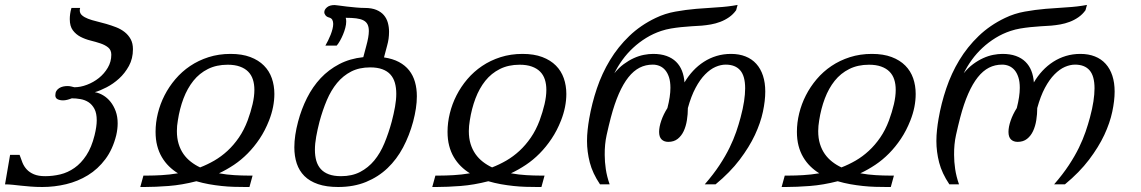

<svg xmlns="http://www.w3.org/2000/svg" viewBox="-79 -748 4628 779"><path d="M104.5 -33.2Q135.3 -33.2 165.8 -40.5Q196.3 -47.9 223.1 -66.7Q250 -85.4 271.2 -117.7Q292.5 -149.9 304.7 -199.2Q313.5 -234.9 313.5 -259.8Q313.5 -288.6 304.2 -306.2Q294.9 -323.7 280.3 -333.3Q265.6 -342.8 247.6 -345.9Q229.5 -349.1 212.4 -349.1Q202.6 -345.2 193.6 -343Q184.6 -340.8 176.8 -340.8Q163.6 -340.8 154.5 -345.5Q145.5 -350.1 145.5 -361.3Q145.5 -372.1 149.9 -379.2Q154.3 -386.2 161.4 -390.6Q168.5 -395 177.2 -397Q186 -398.9 194.8 -398.9Q202.6 -398.9 209.5 -397.2Q216.3 -395.5 222.7 -394Q247.6 -394 273.9 -404.1Q300.3 -414.1 322.3 -431.6Q344.2 -449.2 358.4 -473.4Q372.6 -497.6 372.6 -525.9Q372.6 -544.9 360.1 -555.2Q347.7 -565.4 328.9 -571.8Q310.1 -578.1 288.3 -583.5Q266.6 -588.9 247.8 -598.6Q229 -608.4 216.6 -625Q204.1 -641.6 204.1 -670.4Q204.1 -680.2 205.6 -691.4Q207 -702.6 210.9 -715.8H246.1Q244.6 -710.4 244.6 -706.1Q244.6 -693.8 253.9 -685.8Q263.2 -677.7 278.3 -671.9Q293.5 -666 313 -661.4Q332.5 -656.7 352.5 -650.9Q372.6 -645 392.1 -637.5Q411.6 -629.9 426.8 -617.9Q441.9 -606 451.2 -589.1Q460.4 -572.3 460.4 -548.3Q460.4 -510.3 444.1 -480.5Q427.7 -450.7 404.1 -429.2Q380.4 -407.7 353.5 -393.8Q326.7 -379.9 305.7 -374Q323.2 -371.1 339.8 -361.1Q356.4 -351.1 369.4 -335Q382.3 -318.8 390.4 -296.9Q398.4 -274.9 398.4 -247.6Q398.4 -224.6 392.6 -199.2Q378.4 -142.1 348.4 -102.1Q318.4 -62 277.8 -37.1Q237.3 -12.2 189.5 -0.7Q141.6 10.7 92.8 10.7Q67.4 10.7 46.1 9Q24.9 7.3 6.8 5.4Q-11.2 3.4 -27.3 1.7Q-43.5 0 -58.6 0L-38.1 -119.6H0.5Q5.9 -103.5 12.2 -87.9Q18.6 -72.3 29.8 -60.3Q41 -48.3 58.8 -40.8Q76.7 -33.2 104.5 -33.2Z M520.5 -35.6Q545.4 -35.6 576.9 -37.4Q608.4 -39.1 643.1 -44.9Q623 -57.1 606.4 -73.5Q589.8 -89.8 577.6 -110.6Q565.4 -131.3 558.8 -156.7Q552.2 -182.1 552.2 -213.4Q552.2 -250.5 561.5 -288.3Q570.8 -326.2 588.6 -361.1Q606.4 -396 632.6 -426.8Q658.7 -457.5 692.4 -480.2Q726.1 -502.9 767.3 -516.1Q808.6 -529.3 856.4 -529.3Q902.8 -529.3 936.5 -516.6Q970.2 -503.9 991.9 -481.9Q1013.7 -460 1023.9 -430.4Q1034.2 -400.9 1034.2 -366.7Q1034.2 -340.8 1028.8 -313.7Q1023.4 -286.6 1012.7 -259.3Q996.6 -218.3 974.4 -185.1Q952.1 -151.9 926 -125.5Q899.9 -99.1 870.4 -79.3Q840.8 -59.6 809.6 -44.9Q841.3 -39.1 871.8 -37.4Q902.3 -35.6 927.7 -35.6H945.8L933.1 10.7H915Q893.6 10.7 869.6 10Q845.7 9.3 820.1 6.6Q794.4 3.9 768.6 -0.7Q742.7 -5.4 717.8 -12.7Q659.2 2.4 605 6.6Q550.8 10.7 508.3 10.7H490.2L502.9 -35.6ZM844.7 -485.4Q799.3 -485.4 764.6 -468Q730 -450.7 705.6 -420.2Q681.2 -389.6 665.5 -348.4Q649.9 -307.1 642.6 -259.3Q640.6 -248 639.6 -237.3Q638.7 -226.6 638.7 -216.3Q638.7 -187 645.8 -164.1Q652.8 -141.1 665.5 -123Q678.2 -105 695.6 -91.6Q712.9 -78.1 732.9 -68.8Q762.2 -80.1 790.5 -96.4Q818.8 -112.8 844 -136Q869.1 -159.2 890.1 -189.7Q911.1 -220.2 925.8 -259.3Q938.5 -293.9 945.8 -325.4Q953.1 -356.9 953.1 -383.3Q953.1 -406.7 947 -425.5Q940.9 -444.3 927.7 -457.5Q914.6 -470.7 894 -478Q873.5 -485.4 844.7 -485.4Z M1130.4 -254.4Q1144 -305.7 1166.7 -350.8Q1189.5 -396 1221.9 -430.7Q1254.4 -465.3 1297.4 -487.8Q1340.3 -510.3 1395 -516.1L1406.7 -560.1Q1412.1 -579.6 1414.8 -595Q1417.5 -610.4 1417.5 -622.1Q1417.5 -638.7 1412.1 -649.2Q1406.7 -659.7 1395.3 -665.5Q1383.8 -671.4 1366 -673.6Q1348.1 -675.8 1323.7 -675.8Q1325.7 -669.9 1325.7 -660.6Q1325.7 -648.9 1322 -635Q1318.4 -621.1 1312.7 -607.7Q1307.1 -594.2 1300.3 -582.3Q1293.5 -570.3 1287.1 -563H1241.2Q1246.6 -572.3 1252.2 -583.7Q1257.8 -595.2 1262.5 -606.9Q1267.1 -618.7 1270 -630.1Q1272.9 -641.6 1272.9 -650.9Q1272.9 -660.6 1269.3 -667.5Q1265.6 -674.3 1256.8 -676.8Q1247.1 -679.2 1241.9 -685.5Q1236.8 -691.9 1236.8 -698.7Q1236.8 -709 1247.6 -718.3Q1258.3 -727.5 1278.8 -727.5Q1281.7 -727.5 1295.7 -725.6Q1309.6 -723.6 1328.1 -721.4Q1346.7 -719.2 1366.5 -717.5Q1386.2 -715.8 1400.9 -715.8Q1429.2 -715.8 1448.2 -707.8Q1467.3 -699.7 1478.5 -686.5Q1489.7 -673.3 1494.6 -655.8Q1499.5 -638.2 1499.5 -619.1Q1499.5 -605 1497.6 -590.8Q1495.6 -576.7 1491.7 -563L1479 -515.1Q1514.6 -509.8 1539.8 -496.3Q1564.9 -482.9 1581.1 -462.4Q1597.2 -441.9 1604.7 -415.3Q1612.3 -388.7 1612.3 -357.4Q1612.3 -333.5 1608.4 -307.9Q1604.5 -282.2 1597.2 -254.4Q1582 -198.2 1556.4 -149.9Q1530.8 -101.6 1493.4 -65.9Q1456.1 -30.3 1406.2 -9.8Q1356.4 10.7 1293 10.7Q1245.1 10.7 1211.2 -1Q1177.2 -12.7 1156 -33.9Q1134.8 -55.2 1125 -84.7Q1115.2 -114.3 1115.2 -150.4Q1115.2 -174.3 1119.1 -200.4Q1123 -226.6 1130.4 -254.4ZM1217.3 -254.4Q1209 -222.2 1203.9 -193.6Q1198.7 -165 1198.7 -140.1Q1198.7 -115.7 1204.3 -95.9Q1210 -76.2 1222.4 -62.3Q1234.9 -48.3 1255.1 -40.8Q1275.4 -33.2 1304.7 -33.2Q1349.1 -33.2 1382.1 -50.3Q1415 -67.4 1439.5 -96.9Q1463.9 -126.5 1480.7 -167Q1497.6 -207.5 1510.3 -254.4Q1518.6 -286.1 1523.7 -314.5Q1528.8 -342.8 1528.8 -367.7Q1528.8 -392.1 1523.2 -411.9Q1517.6 -431.6 1505.1 -445.6Q1492.7 -459.5 1472.4 -467Q1452.1 -474.6 1422.9 -474.6Q1378.9 -474.6 1345.9 -457.8Q1313 -440.9 1288.6 -411.4Q1264.2 -381.8 1247.1 -341.6Q1230 -301.3 1217.3 -254.4Z M1705.1 -35.6Q1730 -35.6 1761.5 -37.4Q1793 -39.1 1827.6 -44.9Q1807.6 -57.1 1791 -73.5Q1774.4 -89.8 1762.2 -110.6Q1750 -131.3 1743.4 -156.7Q1736.8 -182.1 1736.8 -213.4Q1736.8 -250.5 1746.1 -288.3Q1755.4 -326.2 1773.2 -361.1Q1791 -396 1817.1 -426.8Q1843.3 -457.5 1877 -480.2Q1910.6 -502.9 1951.9 -516.1Q1993.2 -529.3 2041 -529.3Q2087.4 -529.3 2121.1 -516.6Q2154.8 -503.9 2176.5 -481.9Q2198.2 -460 2208.5 -430.4Q2218.8 -400.9 2218.8 -366.7Q2218.8 -340.8 2213.4 -313.7Q2208 -286.6 2197.3 -259.3Q2181.2 -218.3 2158.9 -185.1Q2136.7 -151.9 2110.6 -125.5Q2084.5 -99.1 2054.9 -79.3Q2025.4 -59.6 1994.1 -44.9Q2025.9 -39.1 2056.4 -37.4Q2086.9 -35.6 2112.3 -35.6H2130.4L2117.7 10.7H2099.6Q2078.1 10.7 2054.2 10Q2030.3 9.3 2004.6 6.6Q1979 3.9 1953.1 -0.7Q1927.2 -5.4 1902.3 -12.7Q1843.8 2.4 1789.6 6.6Q1735.4 10.7 1692.9 10.7H1674.8L1687.5 -35.6ZM2029.3 -485.4Q1983.9 -485.4 1949.2 -468Q1914.6 -450.7 1890.1 -420.2Q1865.7 -389.6 1850.1 -348.4Q1834.5 -307.1 1827.1 -259.3Q1825.2 -248 1824.2 -237.3Q1823.2 -226.6 1823.2 -216.3Q1823.2 -187 1830.3 -164.1Q1837.4 -141.1 1850.1 -123Q1862.8 -105 1880.1 -91.6Q1897.5 -78.1 1917.5 -68.8Q1946.8 -80.1 1975.1 -96.4Q2003.4 -112.8 2028.6 -136Q2053.7 -159.2 2074.7 -189.7Q2095.7 -220.2 2110.4 -259.3Q2123 -293.9 2130.4 -325.4Q2137.7 -356.9 2137.7 -383.3Q2137.7 -406.7 2131.6 -425.5Q2125.5 -444.3 2112.3 -457.5Q2099.1 -470.7 2078.6 -478Q2058.1 -485.4 2029.3 -485.4Z M2907.7 -706.5Q2895.5 -689.5 2878.9 -678Q2862.3 -666.5 2843.5 -659.4Q2824.7 -652.3 2805.4 -648.9Q2786.1 -645.5 2768.6 -644Q2747.6 -642.6 2726.3 -641.4Q2705.1 -640.1 2684.1 -637.9Q2663.1 -635.7 2643.1 -632.3Q2623 -628.9 2604 -622.6Q2571.3 -611.8 2542.5 -594Q2513.7 -576.2 2489.5 -553.7Q2465.3 -531.2 2446.3 -504.9Q2427.2 -478.5 2413.6 -450.7Q2431.6 -473.1 2451.9 -488Q2472.2 -502.9 2492.7 -512.2Q2513.2 -521.5 2533.2 -525.4Q2553.2 -529.3 2570.8 -529.3Q2602.1 -529.3 2625.2 -521Q2648.4 -512.7 2664.1 -497.3Q2679.7 -481.9 2688 -460.7Q2696.3 -439.5 2698.2 -413.6Q2713.4 -439.5 2733.2 -460.7Q2752.9 -481.9 2776.9 -497.3Q2800.8 -512.7 2828.4 -521Q2856 -529.3 2887.2 -529.3Q2919.9 -529.3 2945.8 -519Q2971.7 -508.8 2989.5 -489Q3007.3 -469.2 3016.6 -440.9Q3025.9 -412.6 3025.9 -376.5Q3025.9 -339.8 3016.4 -294.7Q3006.8 -249.5 2983.9 -200.4Q2960.9 -151.4 2922.1 -100.1Q2883.3 -48.8 2824.2 0H2780.3Q2815.9 -41 2840.3 -78.1Q2864.7 -115.2 2881.1 -148.9Q2897.5 -182.6 2908 -213.1Q2918.5 -243.7 2925.8 -271.5Q2935.5 -307.6 2939.9 -336.9Q2944.3 -366.2 2944.3 -389.6Q2944.3 -439.5 2924.3 -462.6Q2904.3 -485.8 2865.2 -485.8Q2845.7 -485.8 2824.2 -476.6Q2802.7 -467.3 2782 -446.3Q2761.2 -425.3 2743.2 -391.6Q2725.1 -357.9 2711.9 -309.6Q2711.9 -284.7 2708 -260.3Q2704.1 -235.8 2695.1 -216.3Q2686 -196.8 2670.7 -184.6Q2655.3 -172.4 2632.3 -172.4Q2615.7 -172.4 2605.5 -182.1Q2595.2 -191.9 2595.2 -212.9Q2595.2 -232.9 2604 -258.5Q2612.8 -284.2 2628.9 -309.6Q2641.1 -356.9 2641.1 -391.6Q2641.1 -417 2635.3 -434.8Q2629.4 -452.6 2619.6 -463.9Q2609.9 -475.1 2596.9 -480.5Q2584 -485.8 2569.3 -485.8Q2540.5 -485.8 2516.1 -473.4Q2491.7 -460.9 2470.7 -434.6Q2449.7 -408.2 2431.9 -367.7Q2414.1 -327.1 2399.4 -271.5Q2390.6 -237.8 2382.3 -200.2Q2374 -162.6 2374.5 -119.6Q2374.5 -91.8 2378.9 -62Q2383.3 -32.2 2394.5 0H2355.5Q2325.2 -44.9 2314 -88.6Q2302.7 -132.3 2302.7 -175.8Q2302.7 -198.7 2305.2 -221.2Q2307.6 -243.7 2311.5 -266.1Q2322.3 -328.6 2342.8 -389.4Q2363.3 -450.2 2395.8 -503.9Q2428.2 -557.6 2474.1 -601.8Q2520 -646 2581.5 -675.3Q2619.1 -693.4 2661.1 -700.9Q2703.1 -708.5 2746.3 -712.2Q2789.6 -715.8 2832 -718.3Q2874.5 -720.7 2913.6 -728Z M3122.6 -35.6Q3147.5 -35.6 3179 -37.4Q3210.4 -39.1 3245.1 -44.9Q3225.1 -57.1 3208.5 -73.5Q3191.9 -89.8 3179.7 -110.6Q3167.5 -131.3 3160.9 -156.7Q3154.3 -182.1 3154.3 -213.4Q3154.3 -250.5 3163.6 -288.3Q3172.9 -326.2 3190.7 -361.1Q3208.5 -396 3234.6 -426.8Q3260.7 -457.5 3294.4 -480.2Q3328.1 -502.9 3369.4 -516.1Q3410.6 -529.3 3458.5 -529.3Q3504.9 -529.3 3538.6 -516.6Q3572.3 -503.9 3594 -481.9Q3615.7 -460 3626 -430.4Q3636.2 -400.9 3636.2 -366.7Q3636.2 -340.8 3630.9 -313.7Q3625.5 -286.6 3614.7 -259.3Q3598.6 -218.3 3576.4 -185.1Q3554.2 -151.9 3528.1 -125.5Q3502 -99.1 3472.4 -79.3Q3442.9 -59.6 3411.6 -44.9Q3443.4 -39.1 3473.9 -37.4Q3504.4 -35.6 3529.8 -35.6H3547.9L3535.2 10.7H3517.1Q3495.6 10.7 3471.7 10Q3447.8 9.3 3422.1 6.6Q3396.5 3.9 3370.6 -0.7Q3344.7 -5.4 3319.8 -12.7Q3261.2 2.4 3207 6.6Q3152.8 10.7 3110.4 10.7H3092.3L3105 -35.6ZM3446.8 -485.4Q3401.4 -485.4 3366.7 -468Q3332 -450.7 3307.6 -420.2Q3283.2 -389.6 3267.6 -348.4Q3252 -307.1 3244.6 -259.3Q3242.7 -248 3241.7 -237.3Q3240.7 -226.6 3240.7 -216.3Q3240.7 -187 3247.8 -164.1Q3254.9 -141.1 3267.6 -123Q3280.3 -105 3297.6 -91.6Q3314.9 -78.1 3335 -68.8Q3364.3 -80.1 3392.6 -96.4Q3420.9 -112.8 3446 -136Q3471.2 -159.2 3492.2 -189.7Q3513.2 -220.2 3527.8 -259.3Q3540.5 -293.9 3547.9 -325.4Q3555.2 -356.9 3555.2 -383.3Q3555.2 -406.7 3549.1 -425.5Q3543 -444.3 3529.8 -457.5Q3516.6 -470.7 3496.1 -478Q3475.6 -485.4 3446.8 -485.4Z M4325.2 -706.5Q4313 -689.5 4296.4 -678Q4279.8 -666.5 4261 -659.4Q4242.2 -652.3 4222.9 -648.9Q4203.6 -645.5 4186 -644Q4165 -642.6 4143.8 -641.4Q4122.6 -640.1 4101.6 -637.9Q4080.6 -635.7 4060.5 -632.3Q4040.5 -628.9 4021.5 -622.6Q3988.8 -611.8 3960 -594Q3931.2 -576.2 3907 -553.7Q3882.8 -531.2 3863.8 -504.9Q3844.7 -478.5 3831.1 -450.7Q3849.1 -473.1 3869.4 -488Q3889.6 -502.9 3910.2 -512.2Q3930.7 -521.5 3950.7 -525.4Q3970.7 -529.3 3988.3 -529.3Q4019.5 -529.3 4042.7 -521Q4065.9 -512.7 4081.5 -497.3Q4097.2 -481.9 4105.5 -460.7Q4113.8 -439.5 4115.7 -413.6Q4130.9 -439.5 4150.6 -460.7Q4170.4 -481.9 4194.3 -497.3Q4218.3 -512.7 4245.8 -521Q4273.4 -529.3 4304.7 -529.3Q4337.4 -529.3 4363.3 -519Q4389.2 -508.8 4407 -489Q4424.8 -469.2 4434.1 -440.9Q4443.4 -412.6 4443.4 -376.5Q4443.4 -339.8 4433.8 -294.7Q4424.3 -249.5 4401.4 -200.4Q4378.4 -151.4 4339.6 -100.1Q4300.8 -48.8 4241.7 0H4197.8Q4233.4 -41 4257.8 -78.1Q4282.2 -115.2 4298.6 -148.9Q4314.9 -182.6 4325.4 -213.1Q4335.9 -243.7 4343.3 -271.5Q4353 -307.6 4357.4 -336.9Q4361.8 -366.2 4361.8 -389.6Q4361.8 -439.5 4341.8 -462.6Q4321.8 -485.8 4282.7 -485.8Q4263.2 -485.8 4241.7 -476.6Q4220.2 -467.3 4199.5 -446.3Q4178.7 -425.3 4160.6 -391.6Q4142.6 -357.9 4129.4 -309.6Q4129.4 -284.7 4125.5 -260.3Q4121.6 -235.8 4112.5 -216.3Q4103.5 -196.8 4088.1 -184.6Q4072.8 -172.4 4049.8 -172.4Q4033.2 -172.4 4022.9 -182.1Q4012.7 -191.9 4012.7 -212.9Q4012.7 -232.9 4021.5 -258.5Q4030.3 -284.2 4046.4 -309.6Q4058.6 -356.9 4058.6 -391.6Q4058.6 -417 4052.7 -434.8Q4046.9 -452.6 4037.1 -463.9Q4027.3 -475.1 4014.4 -480.5Q4001.5 -485.8 3986.8 -485.8Q3958 -485.8 3933.6 -473.4Q3909.2 -460.9 3888.2 -434.6Q3867.2 -408.2 3849.4 -367.7Q3831.5 -327.1 3816.9 -271.5Q3808.1 -237.8 3799.8 -200.2Q3791.5 -162.6 3792 -119.6Q3792 -91.8 3796.4 -62Q3800.8 -32.2 3812 0H3772.9Q3742.7 -44.9 3731.4 -88.6Q3720.2 -132.3 3720.2 -175.8Q3720.2 -198.7 3722.7 -221.2Q3725.1 -243.7 3729 -266.1Q3739.7 -328.6 3760.3 -389.4Q3780.8 -450.2 3813.2 -503.9Q3845.7 -557.6 3891.6 -601.8Q3937.5 -646 3999 -675.3Q4036.6 -693.4 4078.6 -700.9Q4120.6 -708.5 4163.8 -712.2Q4207 -715.8 4249.5 -718.3Q4292 -720.7 4331.1 -728Z"/></svg>

Font: Arian Grqi
Style: Italic
Weight: 400
Italic angle: -15°
Designer: Ruben Hakobyan (Tarumian)
Foundry: Ruben Hakobyan (Tarumian)
Version: Version 1.002